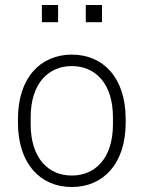

<svg xmlns="http://www.w3.org/2000/svg" viewBox="-20 -740 614 770"><path d="M148 -720V-651H213V-720H148ZM324 -720V-651H389V-720H324ZM268 10C394 10 484 -83 484 -248V-263C484 -428 394 -521 268 -521C142 -521 52 -428 52 -263V-248C52 -83 142 10 268 10ZM268 -36C176 -36 103 -103 103 -242V-269C103 -408 176 -475 268 -475C360 -475 433 -408 433 -269V-242C433 -103 360 -36 268 -36Z"/></svg>

Font: ChivoLight
Style: Regular
Weight: 300
Designer: Hector Gatti
Foundry: Omnibus-Type
Version: Version 1.004;PS 001.004;hotconv 1.0.88;makeotf.lib2.5.64775